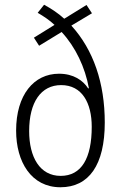

<svg xmlns="http://www.w3.org/2000/svg" viewBox="-20 -780 510 810"><path d="M166 -760 139 -726C163 -712 189 -695 210 -675L123 -621L145 -587L240 -645C299 -581 339 -496 355 -408L352 -407C330 -441 290 -469 229 -469C123 -469 48 -380 48 -229C48 -97 112 10 235 10C355 10 422 -84 422 -263C422 -430 374 -570 281 -672L368 -724L345 -759L251 -701C226 -724 197 -743 166 -760ZM238 -421C326 -421 367 -346 367 -245C367 -113 324 -38 236 -38C148 -38 103 -117 103 -227C103 -349 153 -421 238 -421Z"/></svg>

Font: Noto Sans Arabic UI Cn Lt
Style: Regular
Weight: 300
Width: 3
Designer: Monotype Design Team, Nadine Chahine and Nizar Qandah
Foundry: Monotype Imaging Inc.
Version: Version 2.010